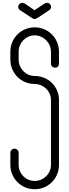

<svg xmlns="http://www.w3.org/2000/svg" viewBox="-20 -1368 502 1390"><path d="M230 -1230C236 -1230 244 -1234 248 -1236L336 -1294C344 -1298 350 -1310 350 -1318C350 -1334 336 -1348 320 -1348C314 -1348 306 -1344 302 -1342L230 -1294L160 -1342C156 -1344 148 -1348 142 -1348C126 -1348 112 -1334 112 -1318C112 -1308 118 -1298 126 -1294L214 -1236C218 -1234 224 -1230 230 -1230ZM231 -1170C133 -1170 55 -1092 55 -994V-936C55 -838 133 -760 231 -760C295 -760 349 -708 349 -644V-174C349 -110 295 -58 231 -58C167 -58 115 -110 115 -174V-262C115 -278 101 -292 85 -292C69 -292 55 -278 55 -262V-174C55 -76 133 2 231 2C329 2 407 -76 407 -174V-644C407 -742 329 -818 231 -818C167 -818 115 -872 115 -936V-994C115 -1058 167 -1112 231 -1112C295 -1112 349 -1058 349 -994V-906C349 -890 363 -878 379 -878C395 -878 407 -890 407 -906V-994C407 -1092 329 -1170 231 -1170Z"/></svg>

Font: bauhaus_2017
Style: _regular
Weight: 400
Version: Version 1.0